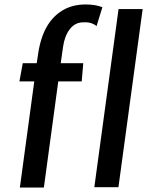

<svg xmlns="http://www.w3.org/2000/svg" viewBox="-20 -840 676 860"><path d="M69 0 133.5 -475.5H67L82 -557H144.5L151.5 -603.5Q157 -639 167 -669.2Q177 -699.5 192 -724.5Q219.5 -770 262.8 -795Q306 -820 363.5 -820Q385.5 -820 404.2 -817Q423 -814 438.5 -807.5L412.5 -723Q403 -731.5 389 -736.2Q375 -741 353 -740Q316.5 -740 293 -709.8Q269.5 -679.5 262.5 -630.5L252 -557H353L346 -475.5H241L176.5 0ZM402.5 -1.5 511 -799.5H619L510.5 -1.5Z"/></svg>

Font: Koeln Type Sans
Style: Italic
Weight: 400
Italic angle: -7.5°
Designer: Eben Sorkin
Foundry: Eben Sorkin
Version: Version 2.001